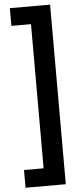

<svg xmlns="http://www.w3.org/2000/svg" viewBox="-67 -885 462 1112"><g transform="rotate(-5 164.5 -329.0)"><path d="M35 193V90H149V-748H35V-851H269V193Z"/></g></svg>

Font: Noto Sans Tamil UI ExtraCondensed
Style: Bold
Weight: 700
Width: 2
Designer: Jelle Bosma - Monotype Design Team
Foundry: Monotype Imaging Inc.
Version: Version 2.004; ttfautohint (v1.8.4.7-5d5b)